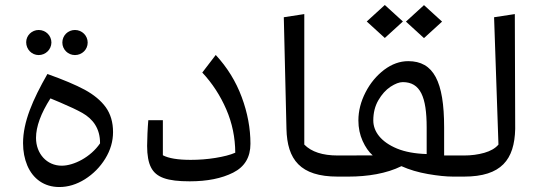

<svg xmlns="http://www.w3.org/2000/svg" viewBox="-20 -711 2154 773"><path d="M135.7 -489.3C163.6 -489.3 186.5 -511.7 187 -539.6C187 -567.4 164.6 -590.3 135.7 -590.3C108.4 -590.3 85.4 -568.4 85.4 -541C85.4 -512.2 107.9 -489.3 135.7 -489.3ZM281.7 -489.3C310.5 -489.3 333 -511.7 333 -539.6C333 -567.4 310.5 -590.3 281.7 -590.3C253.9 -590.3 231 -568.4 231 -539.6C231 -511.7 253.9 -489.3 281.7 -489.3ZM218.8 42C253.9 42 288.1 31.7 321.8 10.7C355.5 -10.7 382.8 -38.1 403.8 -72.3C424.8 -106.4 435.1 -142.1 435.1 -179.2C435.1 -218.8 425.3 -252 405.8 -279.3C386.2 -306.2 357.9 -329.6 321.3 -349.6C284.2 -369.6 233.9 -390.6 170.9 -413.1C111.8 -309.6 72.8 -220.2 72.8 -134.8C72.8 -101.6 78.6 -71.8 89.8 -44.9C112.8 9.3 158.2 42 218.8 42ZM382.8 -133.8C344.7 -78.1 276.9 -43.9 228.5 -43.9C168.5 -43.9 125 -92.3 125 -155.8C125 -201.2 144.5 -254.4 183.1 -314.9C191.9 -311 205.1 -305.7 222.7 -298.3C260.7 -282.2 290.5 -268.1 311.5 -256.3C353.5 -232.4 383.3 -194.3 382.8 -133.8Z M794.4 -418.9C835 -375.5 867.2 -325.7 891.1 -270.5C915 -215.3 926.8 -157.2 927.2 -96.2C907.2 -87.4 880.4 -80.6 847.2 -75.2C814 -69.8 780.8 -67.4 747.6 -67.4C695.8 -67.4 658.7 -73.7 635.7 -85.9V-227.1H577.1C575.7 -211.9 574.7 -194.3 573.7 -173.8C572.8 -152.8 572.3 -136.2 572.3 -123.5C572.3 -85.9 577.6 -57.1 587.9 -37.1C608.4 3.4 653.3 19 743.7 19C814.5 19 872.6 7.3 918.9 -16.1C965.3 -39.6 988.3 -78.1 988.3 -132.3C988.3 -194.3 976.6 -257.3 953.1 -320.3C929.7 -383.3 895 -439.5 848.6 -489.7Z M1383.3 -85H1339.4C1278.8 -85 1233.9 -99.6 1205.1 -128.9V-654.3L1122.6 -641.6L1133.3 -191.9C1136.2 -68.8 1188.5 0 1339.4 0H1383.3Z M1456.5 -624.5 1529.3 -558.1 1602.1 -624.5 1529.3 -690.9ZM1614.3 -624 1687 -557.6 1759.8 -624 1687 -690.4ZM1339.4 0H1383.3C1459.5 0 1536.1 -12.2 1596.2 -42C1627.9 -27.8 1663.6 -17.1 1703.1 -10.3C1742.7 -3.4 1776.4 0 1804.2 0H1848.1V-85H1768.1V-197.8C1768.1 -383.3 1725.6 -464.8 1623.5 -464.8C1589.8 -464.8 1557.6 -453.1 1526.9 -430.2C1496.1 -406.7 1470.7 -376.5 1451.7 -339.4C1432.6 -302.2 1422.9 -264.6 1422.9 -226.1C1422.9 -195.8 1428.7 -168.5 1439.9 -143.6C1451.2 -118.7 1464.8 -99.1 1480.5 -85.4L1339.4 -85ZM1482.9 -226.1C1482.9 -256.8 1489.7 -284.2 1503.4 -307.6C1517.1 -331.1 1533.2 -349.1 1552.2 -361.8C1571.3 -374 1587.4 -380.4 1601.6 -380.4C1672.4 -380.4 1697.8 -320.8 1697.8 -197.8V-90.8C1650.4 -92.3 1610.8 -99.6 1578.6 -112.8C1513.7 -139.6 1482.9 -181.6 1482.9 -226.1Z M1986.8 -128.9C1974.1 -113.8 1955.1 -103 1929.7 -95.7C1903.8 -88.4 1877 -85 1848.1 -85H1804.2V0H1848.1C1999 0 2051.3 -68.8 2054.2 -191.9L2052.7 -654.3L1969.2 -641.6Z"/></svg>

Font: SG Kara Light
Style: Regular
Weight: 400
Designer: Damoon Khanjanzadeh
Version: Version 1.000